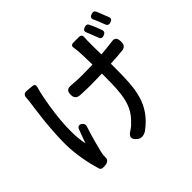

<svg xmlns="http://www.w3.org/2000/svg" viewBox="-194 -1061 1368 1368"><g transform="rotate(-45 490.0 -376.5)"><path d="M191 -438C199 -525 214 -610 228 -673C231 -686 236 -703 240 -719C245 -734 238 -745 222 -747L190 -750L167 -752C146 -754 132 -743 131 -724C130 -710 129 -695 127 -681C116 -601 93 -450 93 -290C93 -182 119 -67 139 0C146 23 165 21 189 19C213 17 231 3 229 -21C229 -22 229 -22 229 -23C228 -33 230 -53 234 -68C245 -114 267 -199 291 -269C296 -285 291 -299 277 -308C259 -319 245 -315 237 -295C223 -259 209 -220 199 -191C183 -263 183 -352 191 -438ZM837 -722C831 -737 824 -753 817 -767C810 -783 799 -786 782 -781C762 -774 754 -763 763 -744C769 -731 774 -718 779 -704C785 -689 791 -674 796 -660C802 -641 815 -636 834 -643C851 -649 859 -660 854 -677C849 -691 843 -706 837 -722ZM936 -752C930 -768 924 -784 917 -799C910 -815 899 -817 882 -812C862 -806 854 -794 863 -775C869 -763 874 -749 880 -736C886 -721 892 -706 897 -692C903 -674 916 -669 934 -675C952 -681 960 -691 953 -709C948 -723 942 -738 936 -752ZM726 -628V-698C727 -711 727 -724 728 -736C729 -750 719 -760 704 -760H672H644C627 -760 618 -749 621 -735C623 -723 625 -710 626 -698C628 -671 630 -613 631 -553C595 -552 558 -551 523 -551C489 -551 453 -553 420 -556C384 -560 369 -546 369 -510C369 -479 384 -463 415 -461C452 -459 494 -458 525 -458L633 -460V-428C633 -250 623 -149 531 -64C521 -52 507 -41 492 -31C450 -7 445 20 484 50C507 68 537 62 561 46C721 -72 728 -218 728 -427V-465C772 -467 814 -470 851 -474C881 -478 891 -494 891 -524C891 -562 877 -578 840 -571C805 -566 767 -562 727 -559Z"/></g></svg>

Font: GenSenRounded2 TW M
Style: Regular
Weight: 500
Version: Version 2.100;PS 2.1;hotconv 16.6.51;makeotf.lib2.5.65220 DE